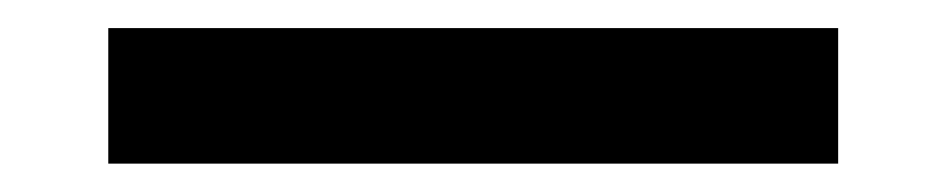

<svg xmlns="http://www.w3.org/2000/svg" viewBox="-20 -114 670 136"><path d="M56.7 -94.1H573.7V1.9H56.7Z"/></svg>

Font: Lineal Thin
Style: Regular
Weight: 200
Designer: Created by Frank Adebiaye with contributions from Anton Moglia & Ariel Martín Pérez
Created by Frank ADEBIAYE with FontF
Foundry: Velvetyne Type Foundry
Version: Version 2.000;Glyphs 3.2 (3227)